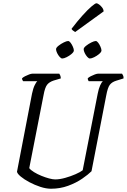

<svg xmlns="http://www.w3.org/2000/svg" viewBox="-20 -1155 776 1175"><path d="M292 0Q262 0 227 -11.5Q192 -23 160 -40Q128 -57 107 -74.5Q86 -92 84 -104L176 -582Q183 -615 192.5 -634Q202 -653 208 -658H122Q120 -660 117.5 -664.5Q115 -669 115 -676Q121 -682 133.5 -688.5Q146 -695 158.5 -699.5Q171 -704 177 -704H343Q346 -700 349 -692.5Q352 -685 352 -675L308 -662Q281 -653 268 -636Q255 -619 247 -575L159 -126Q168 -114 188.5 -101.5Q209 -89 233.5 -79Q258 -69 280.5 -63Q303 -57 318 -57Q345 -57 379 -66.5Q413 -76 442.5 -89Q472 -102 486 -113L578 -582Q584 -613 593 -632.5Q602 -652 609 -658H523Q521 -660 519 -665Q517 -670 517 -676Q523 -682 535.5 -688.5Q548 -695 560.5 -699.5Q573 -704 579 -704H727Q729 -701 733 -693.5Q737 -686 736 -675L691 -661Q665 -653 652 -636Q639 -619 630 -570L540 -107Q520 -87 483 -61.5Q446 -36 397 -18Q348 0 292 0ZM530 -797Q523 -797 514 -807Q505 -817 498.5 -830.5Q492 -844 492 -854Q492 -863 507 -875Q522 -887 539.5 -895.5Q557 -904 566 -904Q573 -904 581 -893.5Q589 -883 595 -869Q601 -855 601 -846Q601 -837 587 -825Q573 -813 556.5 -805Q540 -797 530 -797ZM361 -797Q354 -797 345 -807Q336 -817 329.5 -830.5Q323 -844 323 -854Q323 -863 338 -875Q353 -887 370.5 -895.5Q388 -904 397 -904Q404 -904 412 -893.5Q420 -883 426 -869Q432 -855 432 -846Q432 -837 418 -825Q404 -813 387.5 -805Q371 -797 361 -797ZM440 -959Q434 -962 426 -968.5Q418 -975 418 -979Q454 -1026 485.5 -1061Q517 -1096 540 -1115.5Q563 -1135 570 -1135Q576 -1135 586.5 -1127.5Q597 -1120 605.5 -1108.5Q614 -1097 614 -1085Z"/></svg>

Font: Texturina 72pt 72pt Light
Style: Italic
Weight: 300
Italic angle: -11°
Designer: Guillermo Torres Carreño
Foundry: Omnibus-Type
Version: Version 1.002; ttfautohint (v1.8.3)